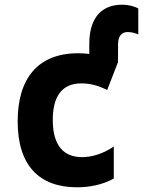

<svg xmlns="http://www.w3.org/2000/svg" viewBox="-20 -785 607 815"><path d="M307 10C356 10 412 1 463 -27V-163C413 -129 365 -118 328 -118C253 -118 204 -164 204 -276C204 -377 244 -431 325 -431C362 -431 394 -423 435 -403L480 -519H481V-595C481 -633 497 -649 522 -649C542 -649 557 -643 567 -639V-749C557 -755 531 -765 498 -765C416 -765 359 -715 359 -598V-556C343 -558 327 -559 312 -559C139 -559 55 -450 55 -270C55 -82 147 10 307 10Z"/></svg>

Font: Noto Sans Mono Condensed ExtraBold
Style: Regular
Weight: 800
Width: 3
Designer: Monotype Design Team
Foundry: Monotype Imaging Inc.
Version: Version 2.014